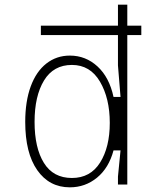

<svg xmlns="http://www.w3.org/2000/svg" viewBox="-20 -790 640 822"><path d="M525 0H485V-34L496 -146H466Q446 -71 395.5 -29.5Q345 12 279 12Q191 12 139.5 -61.5Q88 -135 88 -268Q88 -356 111.5 -420Q135 -484 178.5 -518Q222 -552 279 -552Q347 -552 397.5 -505.5Q448 -459 466 -375H496L485 -510V-770H525ZM450 -264Q450 -369 408 -440.5Q366 -512 288 -512Q209 -512 168.5 -445.5Q128 -379 128 -268Q128 -157 168 -92.5Q208 -28 288 -28Q367 -28 408.5 -94Q450 -160 450 -264ZM155 -680H585V-640H155Z"/></svg>

Font: Fliege Mono Thin
Style: Regular
Weight: 100
Version: Version 0.020;Glyphs 3.3 (3306)